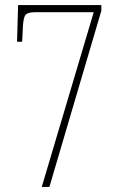

<svg xmlns="http://www.w3.org/2000/svg" viewBox="-20 -734 465 754"><path d="M144 0 348 -686H117Q91 -686 81.5 -677Q72 -668 70 -630L67 -570H47L51 -714H378V-692L174 0Z"/></svg>

Font: Noto Serif Khmer ExtraCondensed Thin
Style: Regular
Weight: 100
Width: 2
Designer: Danh Hong and the Monotype Design Team
Foundry: Monotype Imaging Inc.
Version: Version 2.004; ttfautohint (v1.8.4.7-5d5b)